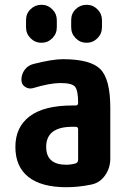

<svg xmlns="http://www.w3.org/2000/svg" viewBox="-20 -780 540 810"><path d="M309.6 -106.4V-234.4Q309.6 -245.1 298.8 -245.1H285.2Q174.8 -245.1 174.8 -160.2Q174.8 -85 259.8 -85Q279.3 -85 299.8 -90.8Q309.6 -94.7 309.6 -106.4ZM245.1 -530.3Q362.3 -530.3 403.8 -487.8Q445.3 -445.3 445.3 -325.2V-110.4Q445.3 -71.3 422.9 -39.6Q400.4 -7.8 363.3 -1Q310.5 9.8 259.8 9.8Q154.3 9.8 99.6 -33.7Q44.9 -77.1 44.9 -160.2Q44.9 -244.1 105.5 -289.6Q166 -335 285.2 -335H298.8Q309.6 -335 309.6 -345.7Q309.6 -396.5 297.4 -413.1Q285.2 -429.7 235.4 -429.7Q190.4 -429.7 119.1 -408.2Q101.6 -403.3 85.9 -413.6Q70.3 -423.8 70.3 -443.4Q70.3 -466.8 84 -485.4Q97.7 -503.9 120.1 -509.8Q200.2 -530.3 245.1 -530.3ZM410.2 -695.3V-665Q410.2 -637.7 391.1 -618.7Q372.1 -599.6 345.2 -599.6Q318.4 -599.6 299.3 -618.7Q280.3 -637.7 280.3 -665V-695.3Q280.3 -722.7 299.3 -741.2Q318.4 -759.8 345.2 -759.8Q372.1 -759.8 391.1 -740.7Q410.2 -721.7 410.2 -695.3ZM89.8 -695.3Q89.8 -722.7 108.9 -741.2Q127.9 -759.8 154.8 -759.8Q181.6 -759.8 200.7 -740.7Q219.7 -721.7 219.7 -695.3V-665Q219.7 -637.7 200.7 -618.7Q181.6 -599.6 154.8 -599.6Q127.9 -599.6 108.9 -618.7Q89.8 -637.7 89.8 -665Z"/></svg>

Font: Rounded-X Mgen+ 1mn bold
Style: Bold
Weight: 700
Designer: [Source Han Sans]
Ryoko NISHIZUKA  (kana & ideographs); Paul D. Hunt (Latin, Greek & Cyrillic); Wenlong ZHANG  (bopomofo
Version: Version 1.059.20150602